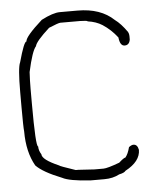

<svg xmlns="http://www.w3.org/2000/svg" viewBox="-49 -718 599 742"><g transform="rotate(-5 250.0 -347.0)"><path d="M210.9 -675.8H279.3Q368.7 -675.8 419.9 -627Q442.9 -610.4 466.8 -576.2Q470.7 -568.8 470.7 -560.5V-546.9Q467.3 -525.4 449.2 -525.4Q431.2 -525.4 427.7 -558.6Q403.3 -590.3 371.1 -611.3Q347.2 -626.5 314.5 -630.9Q314.5 -634.3 285.2 -634.8H209Q201.7 -634.8 164.1 -619.1Q110.8 -570.8 107.4 -552.7Q91.8 -535.6 74.2 -455.1Q72.3 -421.9 72.3 -390.6V-334Q72.3 -166 82 -166Q82 -149.9 91.8 -134.8Q91.8 -113.8 156.2 -85.9Q156.2 -83.5 218.8 -62.5H228.5Q233.4 -62.5 291 -58.6H326.2Q341.3 -58.6 388.7 -76.2Q408.2 -93.8 414.1 -93.8Q424.8 -106.4 431.6 -132.8Q441.9 -140.6 449.2 -140.6Q464.8 -140.6 468.8 -119.1Q468.8 -74.2 410.2 -43Q404.8 -35.2 384.8 -31.2Q359.4 -17.6 326.2 -17.6H271.5Q190.4 -22.9 164.1 -37.1Q91.3 -65.9 64.5 -93.8Q33.2 -148.4 33.2 -228.5Q31.2 -246.1 31.2 -322.3V-380.9Q31.2 -476.6 41 -496.1Q62.5 -574.2 72.3 -574.2Q72.3 -592.8 138.7 -652.3Q184.1 -675.8 210.9 -675.8Z"/></g></svg>

Font: CEF Fonts CJK Mono
Style: Regular
Weight: 400
Designer: PartyBoss (派对大魔王)
Version: Release 2.25